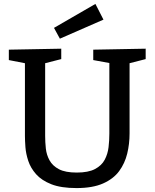

<svg xmlns="http://www.w3.org/2000/svg" viewBox="-20 -948 787 978"><path d="M455 -695 722 -700V-647L640 -626V-268Q640 -215 628 -165.5Q616 -116 587 -76.5Q558 -37 505 -13.5Q452 10 370 10Q291 10 241.5 -9.5Q192 -29 164 -60.5Q136 -92 124 -128.5Q112 -165 109.5 -198.5Q107 -232 107 -256V-626L25 -642V-695L292 -700V-647L210 -626V-256Q210 -224 213.5 -191.5Q217 -159 232.5 -131Q248 -103 280.5 -86Q313 -69 371 -69Q430 -69 464 -87Q498 -105 513.5 -134.5Q529 -164 533 -198.5Q537 -233 537 -268V-627L455 -642ZM285 -751 255 -806 466 -928 507 -848Z"/></svg>

Font: Bitter Medium
Style: Regular
Weight: 500
Designer: Sol Matas, and Bitter project Authors
Foundry: Sol Matas
Version: Version 2.001